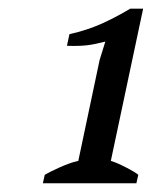

<svg xmlns="http://www.w3.org/2000/svg" viewBox="-20 -789 351 444"><path d="M295.4 -365.2H79.1L83.5 -384.8Q89.4 -388.2 98.1 -392.6Q106.9 -397 117.2 -401.6Q127.4 -406.2 138.7 -410.4Q149.9 -414.6 161.1 -417L210.4 -650.4L223.6 -692.9Q211.9 -689.9 201.7 -687.7Q191.4 -685.5 181.2 -684.3Q170.9 -683.1 159.7 -682.9Q148.4 -682.6 134.8 -683.1L140.6 -710Q181.6 -719.2 214.8 -734.1Q248 -749 281.2 -769H311L236.3 -417Q245.6 -414.1 255.4 -409.7Q265.1 -405.3 273.9 -400.6Q282.7 -396 289.6 -391.8Q296.4 -387.7 299.8 -384.8Z"/></svg>

Font: PT Astra Serif
Style: Italic
Weight: 400
Italic angle: -16°
Designer: A.Korolkova, I. Chaeva
Foundry: ParaType Ltd
Version: Version 1.001